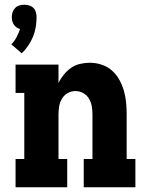

<svg xmlns="http://www.w3.org/2000/svg" viewBox="-20 -794 640 814"><path d="M72 -568 28 -606Q41 -619 50 -636Q59 -653 65 -671Q57 -673 50 -678Q43 -683 38.5 -690Q34 -697 32 -705Q30 -713 30 -722Q30 -732 33.5 -742.5Q37 -753 44.5 -760.5Q52 -768 62 -771Q72 -774 83 -774Q93 -774 103.5 -771Q114 -768 121.5 -760.5Q129 -753 132 -742.5Q135 -732 135 -722Q135 -700 131.5 -679Q128 -658 120 -638.5Q112 -619 100 -601Q88 -583 72 -568ZM46 0V-120H83V-400H46V-520H228V-442Q237 -461 250.5 -477.5Q264 -494 281 -506Q298 -518 319 -523Q340 -528 361 -528Q386 -528 410.5 -520Q435 -512 454 -495.5Q473 -479 485.5 -456.5Q498 -434 505 -410Q512 -386 514.5 -360.5Q517 -335 517 -310V-120H554V0H335V-120H372V-310Q372 -327 369 -344Q366 -361 357 -376Q348 -391 332.5 -399.5Q317 -408 300 -408Q283 -408 267.5 -399.5Q252 -391 243 -376Q234 -361 231 -344Q228 -327 228 -310V-120H265V0Z"/></svg>

Font: Iosevka Etoile Heavy
Style: Regular
Weight: 900
Designer: Belleve Invis
Foundry: Belleve Invis
Version: Version 22.1.2; ttfautohint (v1.8.4)